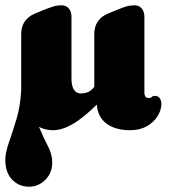

<svg xmlns="http://www.w3.org/2000/svg" viewBox="-27 -478 640 724"><path d="M464 13Q408 13 374.8 -11.8Q341.5 -36.5 338 -83.5Q284.5 -31 245.2 -9Q206 13 173 13Q144 13 120 0.5Q137.5 42 153.8 73.2Q170 104.5 170 134.5Q170 174 144 200Q118 226 82.5 226Q44 226 18.5 199Q-7 172 -7 125Q-7 97.5 6.8 58.8Q20.5 20 35.2 -29.2Q50 -78.5 53 -138.5V-348.5Q53 -378 66.5 -397.2Q80 -416.5 103 -426L136.5 -440Q159.5 -449 174 -453.5Q188.5 -458 205.5 -458Q222.5 -458 232.5 -446Q242.5 -434 242.5 -416V-183Q242.5 -125.5 279 -125.5Q291 -125.5 302.5 -129.8Q314 -134 325 -146.5L328.5 -150V-348.5Q328.5 -378 342 -397.2Q355.5 -416.5 378.5 -426L412 -440Q435 -449.5 449.5 -453.8Q464 -458 481 -458Q497.5 -458 507.5 -446Q517.5 -434 517.5 -416V-126.5Q517.5 -120 521 -114.2Q524.5 -108.5 533.5 -108.5Q542.5 -108.5 545.8 -112.5Q549 -116.5 557 -116.5Q569 -116.5 575.2 -107.8Q581.5 -99 581.5 -86.5Q581.5 -63 567.2 -40Q553 -17 526.8 -2Q500.5 13 464 13Z"/></svg>

Font: Fraunces 144pt SuperSoft Black
Style: Regular
Weight: 900
Version: Version 1.000;[b76b70a41]